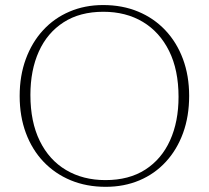

<svg xmlns="http://www.w3.org/2000/svg" viewBox="-20 -712 807 742"><path d="M378.5 -692.5Q453 -692.5 513.8 -667.2Q574.5 -642 618.8 -595.2Q663 -548.5 687 -484Q711 -419.5 711 -341.5Q711 -262.5 687.5 -198Q664 -133.5 621 -86.8Q578 -40 518.8 -15Q459.5 10 388.5 10Q314.5 10 253.5 -15.2Q192.5 -40.5 148.2 -87Q104 -133.5 80 -198Q56 -262.5 56 -341Q56 -419.5 79.8 -484Q103.5 -548.5 146.5 -595.2Q189.5 -642 248.8 -667.2Q308 -692.5 378.5 -692.5ZM387.5 -16Q478.5 -16 541.5 -56.5Q604.5 -97 637.2 -169.5Q670 -242 670 -337.5Q670 -441.5 633.5 -515Q597 -588.5 531.8 -627.5Q466.5 -666.5 379.5 -666.5Q289 -666.5 226 -626Q163 -585.5 130.2 -513.2Q97.5 -441 97.5 -345Q97.5 -241 133.8 -167.2Q170 -93.5 235.5 -54.8Q301 -16 387.5 -16Z"/></svg>

Font: Newsreader ExtraLight
Style: Regular
Weight: 250
Designer: Hugues Gentile
Foundry: Production Type
Version: Version 1.003